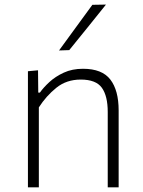

<svg xmlns="http://www.w3.org/2000/svg" viewBox="-20 -798 610 818"><path d="M99 0V-494.5L142 -498.5L143 -403.5H150Q165 -425 190.5 -448.5Q216 -472 251.8 -488.5Q287.5 -505 333.5 -505Q415 -505 450.2 -459Q485.5 -413 485.5 -327.5V0H439V-321Q439 -389 414 -424Q389 -459 324 -459Q263.5 -459 220.2 -424.2Q177 -389.5 145.5 -340.5V0ZM231.5 -583Q267 -632 303 -681Q338.5 -729.5 373.5 -777.5L431.5 -778.5Q392 -729 353 -680.8Q314 -632.5 275 -584.5Z"/></svg>

Font: Heraclito ExtraLight
Style: Regular
Weight: 200
Designer: Kostas Bartsokas (font) & Cristiano Sobral (main changes)
Foundry: Kostas Bartsokas (font) & Cristiano Sobral (main changes)
Version: Version 1.00;July 8, 2020;FontCreator 13.0.0.2655 64-bit